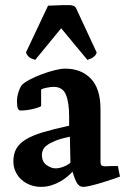

<svg xmlns="http://www.w3.org/2000/svg" viewBox="-20 -715 497 747"><path d="M252 -183Q217 -176 196 -167.5Q175 -159 163 -150Q151 -141 147 -131.5Q143 -122 143 -113Q143 -86 161 -73Q179 -60 196 -60Q211 -60 227.5 -66.5Q244 -73 254 -82ZM387 -68Q395 -68 403 -68.5Q411 -69 414 -69H439Q441 -58 442 -51Q443 -44 447 -28Q442 -26 423 -19.5Q404 -13 381.5 -6Q359 1 337 6.5Q315 12 305 12Q294 12 287.5 6.5Q281 1 276.5 -8Q272 -17 268.5 -27.5Q265 -38 262 -47Q254 -38 242 -28Q230 -18 214.5 -9Q199 0 180 6Q161 12 139 12Q117 12 97.5 4.5Q78 -3 63.5 -16Q49 -29 40.5 -47.5Q32 -66 32 -87Q32 -116 43.5 -136.5Q55 -157 80.5 -172.5Q106 -188 147.5 -200.5Q189 -213 249 -226V-262Q249 -316 236.5 -346.5Q224 -377 189 -377Q178 -377 162.5 -374Q147 -371 140 -367V-303Q140 -301 132 -298Q124 -295 112.5 -292Q101 -289 87 -287Q73 -285 61 -285Q53 -285 49.5 -293Q46 -301 46 -321Q46 -338 52 -357Q58 -376 65 -384Q74 -394 96 -405.5Q118 -417 143.5 -426.5Q169 -436 193.5 -442Q218 -448 233 -448Q296 -448 333.5 -409Q371 -370 371 -290V-87Q371 -73 376.5 -70.5Q382 -68 387 -68ZM251 -695Q258 -695 265.5 -692.5Q273 -690 276 -683L356 -511Q356 -509 354.5 -505.5Q353 -502 349 -498Q343 -492 338.5 -489.5Q334 -487 320 -482L218 -605L117 -482Q100 -487 92.5 -493.5Q85 -500 81 -511L167 -693Q170 -693 182 -693.5Q194 -694 197 -694Q208 -695 221.5 -695Q235 -695 251 -695Z"/></svg>

Font: Lusitana
Style: Bold
Weight: 700
Designer: Ana Paula Megda
Foundry: Ana Paula Megda
Version: Version 1.000; ttfautohint (v1.1) -l 8 -r 50 -G 200 -x 14 -D